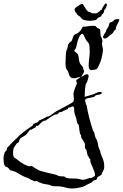

<svg xmlns="http://www.w3.org/2000/svg" viewBox="-306 -554 696 1087"><path d="M282 406C284 400 284 394 284 388C284 352 271 337 264 315C262 309 262 303 260 297C258 292 254 287 253 282C249 270 249 258 245 246C244 240 240 236 238 231C231 219 231 211 228 198C226 192 221 188 220 184C203 131 193 92 184 42C184 46 176 22 176 13C176 0 212 0 228 -6C229 -6 232 -12 234 -13C247 -20 271 -16 271 -31C267 -33 264 -34 260 -34C248 -34 236 -25 224 -21C207 -15 190 -10 173 -6C174 -28 175 -58 180 -79C180 -80 187 -88 187 -90C192 -103 196 -119 196 -125C196 -131 188 -134 185 -134C176 -134 167 -123 154 -119C159 -130 170 -142 170 -152C170 -156 165 -160 165 -164C165 -165 165 -167 165 -168V-170C156 -186 151 -187 147 -195C139 -210 142 -228 136 -243C130 -257 118 -257 114 -269C127 -278 128 -300 132 -316C138 -338 148 -362 160 -362C169 -362 172 -342 180 -330C186 -319 195 -314 198 -305C201 -295 202 -277 202 -260C202 -236 196 -210 196 -184C196 -168 199 -157 213 -157C217 -157 239 -161 242 -163C247 -167 260 -197 264 -207C271 -227 277 -264 277 -269C277 -281 271 -299 271 -307C271 -313 274 -314 274 -320C274 -334 264 -350 264 -352C261 -363 263 -385 260 -389C259 -390 251 -392 245 -396C235 -403 241 -408 223 -408C206 -408 181 -404 176 -403H175C173 -403 170 -404 167 -404C159 -403 156 -384 140 -371C130 -362 120 -362 114 -356C106 -347 105 -332 100 -323C95 -316 85 -314 85 -309C85 -305 83 -307 81 -305C77 -296 76 -269 70 -269C67 -253 65 -223 65 -199C65 -187 65 -176 67 -170C68 -164 76 -157 81 -145C83 -139 83 -133 85 -130C91 -115 100 -111 115 -111C127 -111 131 -117 151 -119C144 -111 125 -104 125 -96C125 -93 129 -89 129 -82V-79C127 -79 110 -34 110 -25C110 -16 112 -4 112 6C112 11 112 16 110 20C108 28 31 65 16 74C0 83 -13 96 -28 104C-33 106 -36 105 -42 107C-44 107 -51 113 -54 114C-65 120 -77 125 -86 129C-87 129 -89 135 -90 136C-98 142 -108 143 -116 147C-118 149 -120 156 -123 158C-146 174 -170 190 -188 206C-195 211 -201 217 -207 224C-227 245 -243 257 -254 271C-257 275 -263 279 -265 282C-268 287 -266 292 -269 297C-272 302 -280 306 -280 309C-280 310 -279 312 -279 313C-279 316 -283 318 -283 318C-285 327 -286 335 -286 344C-286 396 -271 388 -261 395C-256 399 -253 407 -247 410C-242 412 -237 412 -232 414C-216 418 -208 425 -196 432C-168 448 -161 449 -141 457C-139 458 -133 463 -130 464C-128 465 -120 468 -119 468C-114 468 -119 472 -111 472C-107 472 -103 471 -99 471C-91 471 -90 479 -84 479C-83 479 -82 479 -80 479C-77 479 -76 482 -75 482C-57 489 -39 489 -21 494C-21 494 -20 497 -17 497C1 502 13 500 30 501C57 503 74 513 99 513C118 513 136 510 144 508C156 504 157 507 169 501C184 494 194 487 206 482C216 479 218 472 224 468C228 465 234 467 238 464C244 460 244 454 245 450C249 446 271 437 271 430C271 429 271 427 271 425C271 420 278 422 278 414C278 409 281 408 282 406ZM231 442C230 444 213 454 208 454C206 454 203 453 202 453C203 453 174 464 165 464C155 464 140 458 125 457C106 456 87 458 70 453C68 453 61 447 60 446C49 443 37 446 26 442C17 439 13 435 -2 432C-28 426 -41 424 -64 417C-73 415 -84 413 -112 395C-120 392 -118 386 -130 386C-134 386 -138 387 -142 387C-146 387 -148 386 -152 384C-160 380 -178 376 -210 348C-220 339 -232 343 -232 312C-232 303 -231 294 -229 286C-228 286 -218 259 -199 250C-198 246 -197 236 -192 231C-184 222 -169 218 -159 209C-152 203 -139 180 -133 180C-132 180 -130 180 -128 180C-127 180 -113 170 -104 166C-102 164 -104 158 -99 158C-97 158 -94 159 -92 159C-89 159 -67 129 -53 129C-51 129 -50 129 -48 129C-48 128 -9 101 1 96C6 94 15 95 20 92C24 90 26 84 30 82C35 80 44 80 48 78C50 77 48 74 52 74C54 74 73 66 78 63C79 63 80 57 81 56C85 55 90 53 94 53H96C96 53 101 48 104 48C115 48 114 65 114 69C114 72 114 89 125 114C128 122 128 133 132 144C134 146 139 152 140 154C143 168 142 187 147 198V199C147 200 146 203 146 204C146 205 146 206 147 206H150C153 206 153 221 154 224C158 234 168 244 173 256C177 267 173 277 176 286C178 290 185 292 185 302C185 308 188 312 190 326C192 330 193 328 194 330C196 332 196 337 198 340C200 344 206 346 206 350C206 352 205 354 205 356C205 371 232 413 232 436C232 438 232 440 231 442ZM370 -443C367 -445 363 -446 359 -446C354 -446 348 -445 344 -443C339 -441 339 -437 333 -433C325 -427 317 -428 315 -425C313 -423 311 -411 308 -403C303 -395 299 -390 296 -385C294 -381 295 -377 293 -374C289 -367 277 -351 277 -344C277 -338 285 -336 288 -336C299 -336 314 -353 318 -356C336 -367 333 -367 340 -381C341 -383 347 -383 348 -385C350 -389 350 -396 351 -400C356 -416 367 -429 370 -443ZM299 -532C296 -532 295 -534 292 -534C287 -534 276 -511 273 -509C272 -508 272 -508 272 -507C272 -506 273 -504 273 -503C273 -501 266 -498 264 -497C261 -494 258 -490 255 -488C245 -481 241 -478 235 -478C232 -478 228 -479 223 -479C220 -479 218 -479 215 -479C209 -479 210 -484 205 -485C201 -487 198 -486 194 -488C178 -499 166 -532 160 -532C153 -532 143 -525 136 -520C123 -512 116 -507 116 -499C116 -494 122 -482 127 -479C129 -477 128 -476 130 -473C134 -467 140 -465 144 -462C151 -457 158 -446 162 -444C173 -439 193 -436 201 -436C210 -436 231 -439 238 -441C241 -443 242 -448 249 -453C254 -456 263 -459 267 -462C268 -463 268 -469 270 -470C275 -477 281 -480 281 -482C284 -488 283 -490 284 -497C285 -498 289 -501 290 -503C294 -510 299 -519 299 -528C299 -529 299 -531 299 -532Z"/></svg>

Font: Jim Nightshade
Style: Regular
Weight: 400
Designer: Astigmatic (AOETI)
Foundry: Astigmatic (AOETI)
Version: Version 1.000